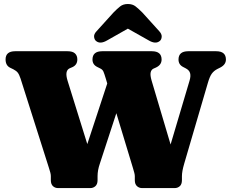

<svg xmlns="http://www.w3.org/2000/svg" viewBox="-20 -962 1176 982"><path d="M893 -657.5Q893 -700 943 -700H1085.5Q1135.5 -700 1135.5 -657.5Q1135.5 -631.5 1106.5 -616.5L1091.5 -609Q1074 -600 1063.2 -585.2Q1052.5 -570.5 1043 -537.5L922 -124.5Q910.5 -85.5 910.5 -61V-40.5Q910.5 -20 899.8 -10Q889 0 873 0H707Q691.5 0 680.5 -10Q669.5 -20 669.5 -40.5V-61Q669.5 -68 667 -77.8Q664.5 -87.5 660 -102.5L575 -383L490.5 -124.5Q479 -91.5 479 -61V-40.5Q479 -20 468 -10Q457 0 441.5 0H277.5Q261.5 0 250.8 -10Q240 -20 240 -40.5V-61Q240 -69 237.5 -78.8Q235 -88.5 230.5 -102.5L85 -560.5Q78 -581.5 70.5 -590.8Q63 -600 48.5 -607.5L32 -615.5Q8.5 -627 8.5 -658Q8.5 -700 58 -700H325.5Q351.5 -700 363.5 -688.8Q375.5 -677.5 375.5 -658Q375.5 -630 350 -618.5L337 -613Q309.5 -601 325.5 -549.5L426.5 -225L528.5 -535L521 -560.5Q513.5 -585.5 509 -595.8Q504.5 -606 493.5 -611.5L477.5 -619.5Q453 -631.5 453 -657.5Q453 -700 503 -700H756.5Q806.5 -700 806.5 -657.5Q806.5 -630 777.5 -616.5L765 -611Q753.5 -605.5 750.5 -591.2Q747.5 -577 755.5 -549.5L852.5 -223L949.5 -549.5Q956.5 -572.5 952.2 -588Q948 -603.5 929 -613L916.5 -619.5Q893 -631.5 893 -657.5ZM798 -753Q776 -734 739.5 -756L634 -815.5L529 -756Q492 -734 470.5 -753Q462.5 -760 461.2 -774Q460 -788 474.5 -803L560.5 -898Q579 -917 594.5 -929.2Q610 -941.5 634 -941.5Q658 -941.5 673.5 -929.2Q689 -917 708 -898L794 -803Q808 -788 807 -774Q806 -760 798 -753Z"/></svg>

Font: Fraunces 9pt Soft Black
Style: Regular
Weight: 900
Version: Version 1.000;[b76b70a41]